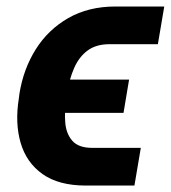

<svg xmlns="http://www.w3.org/2000/svg" viewBox="-20 -566 527 593"><path d="M265 -109.3H414.9L395.2 7.1H245.3Q161.3 7.1 111.4 -28.4Q61.4 -63.9 43.7 -125Q25.9 -186.1 38.2 -262L40.1 -277.1Q52.3 -353 90.5 -413.8Q128.7 -474.5 190.9 -510.2Q253.2 -545.9 336.6 -545.9H487.3L467.6 -429.5H318.1Q277 -429.5 250.6 -410Q224.2 -390.5 209.1 -356.1Q194 -321.7 186.7 -277.1L184.8 -261.8Q178.8 -223.1 181.5 -188.1Q184.2 -153 203.4 -131.2Q222.5 -109.3 265 -109.3ZM378.7 -320.2 361.5 -217.4H121L137.9 -320.2Z"/></svg>

Font: Inter
Style: Italic
Weight: 400
Italic angle: -9.3988°
Designer: Rasmus Andersson
Foundry: rsms
Version: Version 4.001;git-66647c0bb